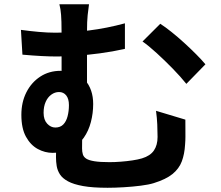

<svg xmlns="http://www.w3.org/2000/svg" viewBox="-20 -829 1040 905"><path d="M399.6 -809Q396.3 -787.3 393.2 -757.9Q390.1 -728.5 390.1 -683.4Q390.1 -665.1 390.1 -625.8Q390.1 -586.5 390.1 -539.6Q390.1 -492.8 390.1 -449.6Q390.1 -406.4 390.1 -381.2L270.3 -428.2Q270.3 -453.6 270.3 -488.7Q270.3 -523.9 270.3 -561.4Q270.3 -598.8 270.2 -631.2Q270.1 -663.6 270.1 -683.4Q270.1 -730.5 267.9 -758.9Q265.8 -787.3 259.9 -809ZM735.5 -716.9Q758.9 -701.9 788.5 -678.2Q818.2 -654.5 848.5 -626.8Q878.8 -599.2 905 -572.8Q931.3 -546.3 948.3 -525.9L858.4 -433.7Q831.2 -467.6 793.8 -505.9Q756.4 -544.2 718.7 -578.6Q681.1 -613 651.8 -633.5ZM78.7 -688.2Q120.2 -682.5 162.4 -678.7Q204.6 -674.9 239.9 -674.9Q315 -674.9 399 -685.4Q483.1 -695.8 568.8 -719.1V-598.7Q510.8 -585.6 450.6 -577.6Q390.4 -569.6 337.9 -566.1Q285.4 -562.7 248.7 -562.7Q217.1 -562.7 176.2 -564.8Q135.4 -566.9 85.7 -571.4ZM368.4 -223.9Q368.2 -213.9 367.7 -197.5Q367.3 -181.1 367.1 -163.2Q366.8 -145.3 366.8 -129.6Q366.8 -113.9 370.5 -101.5Q374.2 -89.1 386.8 -81Q399.5 -73 425.5 -68.9Q451.5 -64.7 496 -64.7Q521.5 -64.7 549.6 -66.9Q577.6 -69 604.1 -73Q630.7 -77 649.2 -82.5Q688.2 -94.3 705.5 -119.7Q722.7 -145.1 722.7 -183.5Q722.7 -212.7 721.3 -242.5Q720 -272.4 715.4 -306.7L853.7 -265.1Q853.9 -239.4 853.9 -220.5Q853.9 -201.6 854 -185.1Q854.1 -168.6 852.4 -147.6Q849.8 -102.5 836.9 -68.2Q823.9 -33.8 793.2 -8.8Q762.4 16.3 704.5 34.2Q681.9 41.3 643.6 46.2Q605.3 51.1 563.4 53.6Q521.5 56.1 487.2 56.1Q416.9 56.1 371.7 48Q326.5 39.9 300.4 25.6Q274.2 11.3 262.4 -7.2Q250.7 -25.7 247.3 -46.2Q243.9 -66.7 243.9 -87.6Q243.9 -114 244.6 -140.7Q245.3 -167.4 246 -187.6ZM419.2 -338.8Q419.2 -295.3 408.4 -253.8Q397.7 -212.4 374.9 -179.8Q352.2 -147.2 316 -127.8Q279.9 -108.5 228.1 -108.5Q191.7 -108.5 157.9 -126.8Q124.1 -145.2 102.4 -184.5Q80.7 -223.9 80.7 -287.6Q80.7 -347 104.3 -393.8Q127.9 -440.5 169.8 -467.9Q211.6 -495.2 265.8 -495.2Q342.5 -495.2 380.9 -451.5Q419.2 -407.7 419.2 -338.8ZM240.7 -227.9Q264.4 -227.9 278.4 -242.4Q292.4 -256.8 298.6 -281.2Q304.9 -305.6 304.9 -333.4Q304.9 -363.2 292.2 -379.2Q279.4 -395.2 258.3 -395.2Q238.7 -395.2 221.8 -382.9Q204.8 -370.6 195.2 -348.7Q185.5 -326.9 185.5 -297.3Q185.5 -264.2 202.4 -246.1Q219.2 -227.9 240.7 -227.9Z"/></svg>

Font: Noto Sans HK Thin
Style: Regular
Weight: 100
Designer: Ryoko NISHIZUKA 西塚涼子 (kana, bopomofo & ideographs); Paul D. Hunt (Latin, Greek & Cyrillic); Sandoll Communications 산돌커뮤니
Foundry: Adobe
Version: Version 2.004-H2;hotconv 1.0.118;makeotfexe 2.5.65603